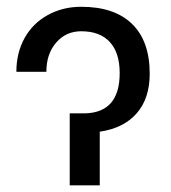

<svg xmlns="http://www.w3.org/2000/svg" viewBox="-20 -558 516 578"><path d="M237.3 -216.8Q340.3 -220.2 340.3 -337.9Q340.3 -399.4 310.5 -431.6Q280.8 -463.9 224.6 -463.9Q178.7 -463.9 149.2 -429.9Q119.6 -396 119.6 -341.8H29.3Q29.3 -398.9 54 -443.4Q78.6 -487.8 123.8 -512.7Q168.9 -537.6 224.6 -537.6Q324.2 -537.6 377.4 -486.1Q430.7 -434.6 430.7 -335.9Q430.7 -261.7 391.4 -216.8Q352.1 -171.9 280.3 -161.6V0H189.9V-216.8Z"/></svg>

Font: Roboto
Style: Regular
Weight: 400
Designer: Google
Version: Version 2.134; 2016; ttfautohint (v1.6)